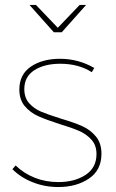

<svg xmlns="http://www.w3.org/2000/svg" viewBox="-20 -754 467 774"><path d="M223 -497Q159 -497 118.5 -471Q78 -445 78 -395Q78 -360 97.5 -338Q117 -316 145.5 -304Q174 -292 225 -276Q279 -260 311.5 -245.5Q344 -231 366.5 -204Q389 -177 389 -134Q389 -68 338.5 -34Q288 0 215 0Q161 0 112.5 -19Q64 -38 30 -72L43 -87Q76 -55 120 -37.5Q164 -20 215 -20Q281 -20 325 -49Q369 -78 369 -133Q369 -168 349 -190.5Q329 -213 299.5 -226Q270 -239 220 -254Q167 -271 134.5 -285.5Q102 -300 80 -326Q58 -352 58 -393Q58 -454 104.5 -485.5Q151 -517 222 -517Q296 -517 360 -480L350 -463Q297 -497 223 -497ZM301 -734H327L229 -624H197L99 -734H125L213 -642Z"/></svg>

Font: Gontserrat Thin
Style: Regular
Weight: 250
Designer: Julieta Ulanovsky
Foundry: Julieta Ulanovsky
Version: Version 6.001